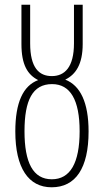

<svg xmlns="http://www.w3.org/2000/svg" viewBox="-20 -785 442 815"><path d="M199 10C301 10 356 -71 356 -227C356 -350 321 -422 257 -447C302 -469 331 -513 331 -598V-765H294V-601C294 -499 254 -462 200 -462C146 -462 108 -497 108 -601V-765H71V-598C71 -510 97 -468 142 -445C78 -421 45 -350 45 -227C45 -72 101 10 199 10ZM200 -24C120 -24 84 -95 84 -228C84 -359 118 -428 201 -428C279 -428 318 -360 318 -228C318 -93 278 -24 200 -24Z"/></svg>

Font: Noto Sans ExtraCondensed ExtraLight
Style: Regular
Weight: 200
Width: 2
Designer: Monotype Design Team
Foundry: Monotype Imaging Inc.
Version: Version 2.013